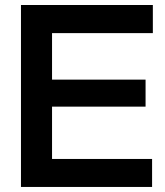

<svg xmlns="http://www.w3.org/2000/svg" viewBox="-20 -740 653 760"><path d="M63 0V-720.2H585V-608.9H186V-424.8H556.2V-317.9H186V-110.8H582V0Z"/></svg>

Font: Aspekta 550
Style: Regular
Weight: 550
Designer: Ivo Dolenc
Version: Version 2.000